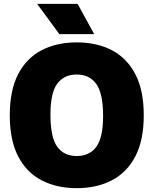

<svg xmlns="http://www.w3.org/2000/svg" viewBox="-20 -971 800 1001"><path d="M380 10Q275.5 10 196.8 -31Q118 -72 74.5 -156Q31 -240 31 -370Q31 -500 74.5 -584Q118 -668 196.8 -709Q275.5 -750 380 -750Q485 -750 563.5 -709Q642 -668 685.8 -583.8Q729.5 -499.5 729.5 -370Q729.5 -240.5 685.8 -156.2Q642 -72 563.2 -31Q484.5 10 380 10ZM380 -157.5Q446.5 -157.5 482 -205.5Q517.5 -253.5 517.5 -366Q517.5 -484.5 481.8 -533.5Q446 -582.5 380 -582.5Q314 -582.5 278.5 -534.8Q243 -487 243 -374Q243 -255 278.2 -206.2Q313.5 -157.5 380 -157.5ZM289.5 -793 173.5 -951H384.5L471 -793Z"/></svg>

Font: Encode Sans SmCnd Black
Style: Regular
Weight: 900
Width: 4
Designer: Multiple Designers
Foundry: Impallari Type
Version: Version 3.002; ttfautohint (v1.8.3) -l 8 -r 50 -G 200 -x 14 